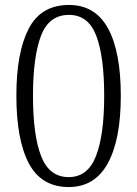

<svg xmlns="http://www.w3.org/2000/svg" viewBox="-20 -744 553 774"><path d="M257 10Q147 10 96.5 -85Q46 -180 46 -359Q46 -532 95.5 -628Q145 -724 258 -724Q364 -724 415.5 -629.5Q467 -535 467 -358Q467 -181 414.5 -85.5Q362 10 257 10ZM257 -30Q334 -30 367 -115Q400 -200 400 -358Q400 -516 368 -600Q336 -684 258 -684Q177 -684 145 -599Q113 -514 113 -358Q113 -198 146 -114Q179 -30 257 -30Z"/></svg>

Font: Noto Serif SemiCondensed Light
Style: Regular
Weight: 300
Width: 4
Designer: Monotype Design Team
Foundry: Monotype Imaging Inc.
Version: Version 2.013